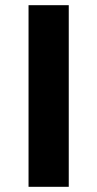

<svg xmlns="http://www.w3.org/2000/svg" viewBox="-20 -720 375 740"><path d="M245 0V-700H90V0Z"/></svg>

Font: Montserrat-Alt1
Style: Bold
Weight: 700
Designer: Differentunic
Foundry: Differentunic
Version: Version 7.222